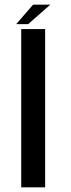

<svg xmlns="http://www.w3.org/2000/svg" viewBox="-20 -799 302 819"><path d="M70.5 0H172.5V-675H70.5ZM49 -696H100L194.5 -779H121Z"/></svg>

Font: Anybody UltraCondensed Thin
Style: Regular
Weight: 400
Version: Version 1.111